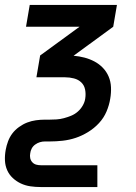

<svg xmlns="http://www.w3.org/2000/svg" viewBox="-30 -540 550 775"><path d="M363 215H135Q113 215 92.5 212Q72 209 54 200.5Q36 192 21.5 178.5Q7 165 -1 147Q-9 129 -10 108Q-11 87 -7 65Q-4 48 2.5 30.5Q9 13 20 -1.5Q31 -16 47 -27.5Q63 -39 80 -45.5Q97 -52 115 -54.5Q133 -57 150 -57H169Q184 -57 198.5 -58Q213 -59 228 -63Q243 -67 257.5 -73Q272 -79 284 -89.5Q296 -100 304 -114Q312 -128 314 -142Q317 -161 313.5 -178.5Q310 -196 298 -207.5Q286 -219 268.5 -223.5Q251 -228 233 -228H117L132 -316L291 -432H75L90 -520H442L427 -432L267 -315Q290 -313 311 -307.5Q332 -302 351 -292Q370 -282 385 -266.5Q400 -251 408.5 -231Q417 -211 418 -188Q419 -165 415 -142Q411 -116 400 -90Q389 -64 369.5 -43Q350 -22 325.5 -7Q301 8 275.5 16.5Q250 25 223 28Q196 31 170 31H151Q141 31 131 34Q121 37 112 43.5Q103 50 98 59.5Q93 69 92 79Q90 89 92 98.5Q94 108 100.5 115Q107 122 116 124.5Q125 127 135 127H363Z"/></svg>

Font: Iosevka Term Curly SmBd Obl
Style: Regular
Weight: 600
Italic angle: -9°
Designer: Belleve Invis
Foundry: Belleve Invis
Version: Version 32.3.0